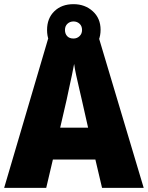

<svg xmlns="http://www.w3.org/2000/svg" viewBox="-20 -902 710 922"><path d="M470 0 438 -136H234L202 0H0L211 -716H456L670 0ZM373 -422Q368 -444 360.5 -476Q353 -508 346 -540Q339 -572 336 -595Q332 -573 325.5 -542Q319 -511 312 -479.5Q305 -448 300 -423L269 -289H403ZM333 -635Q276 -635 241 -668.5Q206 -702 206 -758Q206 -814 241 -848Q276 -882 333 -882Q388 -882 425.5 -848Q463 -814 463 -759Q463 -703 426 -669Q389 -635 333 -635ZM333 -717Q350 -717 362 -728.5Q374 -740 374 -758Q374 -777 362 -788Q350 -799 333 -799Q316 -799 304 -788Q292 -777 292 -758Q292 -740 302.5 -728.5Q313 -717 333 -717Z"/></svg>

Font: Noto Sans Gurmukhi SemiCondensed Black
Style: Regular
Weight: 900
Width: 4
Designer: Jelle Bosma - Monotype Design Team
Foundry: Monotype Imaging Inc.
Version: Version 2.004; ttfautohint (v1.8.4.7-5d5b)